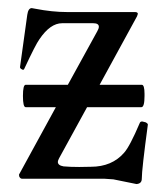

<svg xmlns="http://www.w3.org/2000/svg" viewBox="-20 -445 399 478"><path d="M348.1 -134.8Q333 -22.9 333 0Q333 12.2 319.8 13.2L262.2 1.5L240.2 0H35.2Q30.3 0 27.8 -5.9L27.3 -10.3L27.8 -11.2L119.1 -178.2H43.9Q37.1 -178.2 37.1 -206.1Q37.1 -233.9 43.9 -233.9H148.9L222.2 -367.2Q226.1 -374 226.1 -378.4Q226.1 -387.2 211.9 -387.2H134.8Q105 -387.2 78.1 -347.2Q68.8 -334.5 41 -274.9Q39.1 -269.5 35.2 -272Q29.8 -274.4 29.8 -277.8L47.9 -408.2Q50.3 -424.8 59.1 -424.8Q60.1 -424.8 67.4 -423.3Q109.9 -415 147 -415H315.9Q322.8 -415 323.2 -410.6L321.3 -404.8Q321.3 -404.3 320.8 -403.8L228 -233.9H333Q339.8 -233.9 339.8 -211.4V-206.1Q339.8 -178.2 332 -178.2H196.8L127 -50.8Q124 -44.9 124 -42Q124 -33.2 138.2 -30.8Q154.3 -29.3 177.2 -29.3Q190.9 -29.3 206.1 -29.8Q258.8 -29.8 289.1 -64.9Q303.2 -80.6 328.1 -139.2Q329.6 -142.6 334 -142.6L342.3 -140.6Q348.1 -137.7 348.1 -134.8Z"/></svg>

Font: Junicode
Style: Regular
Weight: 400
Designer: Peter S. Baker
Foundry: Briery Creek Software
Version: Version 0.7.2